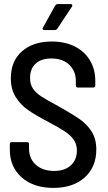

<svg xmlns="http://www.w3.org/2000/svg" viewBox="-20 -911 530 939"><path d="M28 -179V-206Q28 -216 38 -216H112Q122 -216 122 -206V-184Q122 -135 155.5 -105Q189 -75 245 -75Q297 -75 326.5 -102.5Q356 -130 356 -175Q356 -205 341 -227Q326 -249 297.5 -268Q269 -287 214 -316Q153 -348 117 -373Q81 -398 57 -436Q33 -474 33 -528Q33 -612 87.5 -660Q142 -708 233 -708Q297 -708 345 -684Q393 -660 419.5 -616.5Q446 -573 446 -516V-493Q446 -483 436 -483H361Q351 -483 351 -493V-514Q351 -563 319 -594Q287 -625 231 -625Q182 -625 154.5 -600Q127 -575 127 -529Q127 -499 141 -478Q155 -457 182.5 -439Q210 -421 265 -392Q334 -353 370 -328Q406 -303 428.5 -267Q451 -231 451 -180Q451 -94 394 -43Q337 8 241 8Q144 8 86 -43.5Q28 -95 28 -179ZM262 -891H325Q331 -891 333 -887.5Q335 -884 332 -879L260 -770Q255 -764 248 -764H197Q191 -764 189 -767.5Q187 -771 190 -776L250 -884Q255 -891 262 -891Z"/></svg>

Font: Barlow Semi Condensed Medium
Style: Regular
Weight: 500
Width: 4
Designer: Jeremy Tribby
Foundry: Tribby Type
Version: Version 1.422; ttfautohint (v1.8)